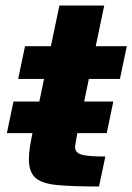

<svg xmlns="http://www.w3.org/2000/svg" viewBox="-20 -678 481 698"><path d="M5 -194 29 -309H123L140 -391H46L71 -510H165L196 -658H359L328 -510H441L416 -391H303L286 -309H392L368 -194H262L261 -193Q260 -185 256.5 -167.5Q253 -150 253 -144Q253 -123 276 -116Q299 -109 363 -109L340 0Q247 0 190.5 -5Q134 -10 109.5 -31Q85 -52 85 -99Q85 -118 88.5 -141.5Q92 -165 98 -194Z"/></svg>

Font: Saira
Style: Bold Italic
Weight: 700
Italic angle: -12°
Designer: Hector Gatti with collaboration of the Omnibus-Type team
Foundry: Omnibus-Type
Version: Version 1.100; ttfautohint (v1.8.3)